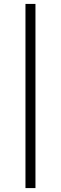

<svg xmlns="http://www.w3.org/2000/svg" viewBox="-20 -720 311 980"><path d="M161 240H110V-700H161Z"/></svg>

Font: Tilda Sans Light
Style: Regular
Weight: 300
Designer: ParaType Ltd
Foundry: ParaType Ltd
Version: Version 1.009